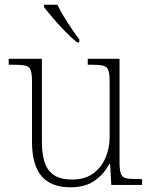

<svg xmlns="http://www.w3.org/2000/svg" viewBox="-20 -786 645 816"><path d="M279 10Q197 10 156.5 -37.5Q116 -85 116 -184V-439Q116 -472 110.5 -487.5Q105 -503 88 -507Q71 -511 38 -511H17V-536H158V-183Q158 -136 168.5 -100Q179 -64 207 -43.5Q235 -23 287 -23Q340 -23 375 -48Q410 -73 428 -114.5Q446 -156 446 -205V-438Q446 -472 440.5 -487.5Q435 -503 418 -507Q401 -511 368 -511H353V-536H488V-97Q488 -64 493.5 -48.5Q499 -33 514 -29Q529 -25 558 -25H584V0H453L448 -89H444Q422 -46 382 -18Q342 10 279 10ZM307 -606Q285 -624 257 -652.5Q229 -681 204.5 -710Q180 -739 167 -756V-766H224Q234 -744 250.5 -717Q267 -690 284.5 -664Q302 -638 317 -619V-606Z"/></svg>

Font: Noto Serif Tamil ExtraLight
Style: Italic
Weight: 200
Italic angle: -12°
Designer: Indian Type Foundry, Tom Grace, and the Monotype Design Team
Foundry: Monotype Imaging Inc.
Version: Version 2.003; ttfautohint (v1.8.4.7-5d5b)